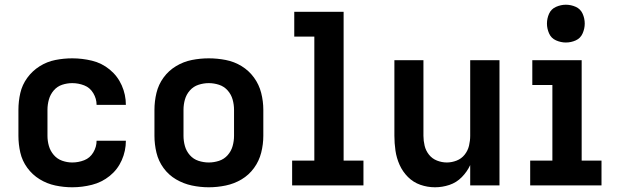

<svg xmlns="http://www.w3.org/2000/svg" viewBox="-20 -785 2632 813"><path d="M286 8Q328 8 369.5 -2.5Q411 -13 444.5 -40Q478 -67 495.5 -106.5Q513 -146 513 -189H389Q389 -163 375 -139.5Q361 -116 336.5 -106.5Q312 -97 286 -97Q264 -97 243 -104.5Q222 -112 207.5 -129Q193 -146 187 -167Q181 -188 181 -210V-320Q181 -342 187 -363.5Q193 -385 207.5 -402Q222 -419 243 -426Q264 -433 286 -433Q312 -433 336.5 -423.5Q361 -414 375 -390.5Q389 -367 389 -341H513Q513 -384 495.5 -423.5Q478 -463 444.5 -490.5Q411 -518 369.5 -528Q328 -538 286 -538Q250 -538 214.5 -531Q179 -524 148 -504.5Q117 -485 95.5 -455.5Q74 -426 66 -391Q58 -356 58 -320V-210Q58 -174 66 -139Q74 -104 95.5 -74.5Q117 -45 148 -26Q179 -7 214.5 0.5Q250 8 286 8Z M864 8Q900 8 936 0.5Q972 -7 1003 -25.5Q1034 -44 1055.5 -73.5Q1077 -103 1086 -138.5Q1095 -174 1095 -210V-320Q1095 -356 1086 -391.5Q1077 -427 1055.5 -456.5Q1034 -486 1003 -505Q972 -524 936 -531Q900 -538 864 -538Q828 -538 792.5 -531Q757 -524 725.5 -505Q694 -486 672.5 -456.5Q651 -427 642.5 -391.5Q634 -356 634 -320V-210Q634 -174 642.5 -138.5Q651 -103 672.5 -73.5Q694 -44 725.5 -25.5Q757 -7 792.5 0.5Q828 8 864 8ZM864 -97Q842 -97 820.5 -104Q799 -111 784 -128Q769 -145 763 -166.5Q757 -188 757 -210V-320Q757 -342 763 -363.5Q769 -385 784 -402Q799 -419 820.5 -426Q842 -433 864 -433Q886 -433 907.5 -426Q929 -419 944 -402Q959 -385 965 -363.5Q971 -342 971 -320V-210Q971 -188 965 -166.5Q959 -145 944 -128Q929 -111 907.5 -104Q886 -97 864 -97Z M1217 0H1519V-105H1435V-735H1226V-630H1311V-105H1217Z M1822 8Q1853 8 1883 -2Q1913 -12 1935.5 -35Q1958 -58 1971 -86V0H2095V-530H1971V-210Q1971 -189 1966 -168Q1961 -147 1947.5 -130Q1934 -113 1913.5 -105Q1893 -97 1872 -97Q1851 -97 1830.5 -105Q1810 -113 1796.5 -130Q1783 -147 1778 -168Q1773 -189 1773 -210V-530H1650V-210Q1650 -179 1654.5 -147.5Q1659 -116 1672 -87Q1685 -58 1707.5 -35.5Q1730 -13 1760 -2.5Q1790 8 1822 8Z M2225 0H2527V-105H2443V-530H2234V-425H2319V-105H2225ZM2376 -605Q2398 -605 2418 -614Q2438 -623 2447 -643.5Q2456 -664 2456 -685Q2456 -707 2447 -727Q2438 -747 2418 -756Q2398 -765 2376 -765Q2355 -765 2334.5 -756Q2314 -747 2305 -727Q2296 -707 2296 -685Q2296 -664 2305 -643.5Q2314 -623 2334.5 -614Q2355 -605 2376 -605Z"/></svg>

Font: Iosevka Sparkle
Style: Bold
Weight: 700
Designer: Belleve Invis
Foundry: Belleve Invis
Version: Version 4.5.0; ttfautohint (v1.8.3)